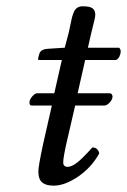

<svg xmlns="http://www.w3.org/2000/svg" viewBox="-20 -581 404 611"><path d="M219.2 -245.1 191.9 -127Q181.2 -80.1 181.2 -64Q181.2 -56.2 185.5 -53Q189.9 -49.8 193.8 -49.8Q207 -49.8 224.1 -62.5Q241.2 -75.2 273.9 -111.8Q291.5 -111.8 295.9 -92.8Q271 -47.9 228.5 -19Q186 9.8 150.9 9.8Q126.5 9.8 114.3 -0.2Q102.1 -10.3 102.1 -36.1Q102.1 -51.3 116.2 -118.2L145 -245.1H82Q71.8 -245.1 74.2 -258.8Q75.7 -266.6 83.7 -275.4Q91.8 -284.2 98.1 -284.2H152.8L176.8 -390.1H106.9Q101.1 -390.1 101.1 -392.1Q101.1 -397.5 105 -409.2Q108.9 -424.3 132.8 -425.8L186 -429.2L199.2 -479Q201.2 -487.3 203.9 -501.5Q206.5 -515.6 208.7 -524.2Q210.9 -532.7 214.8 -542.2Q218.8 -551.8 225.8 -556.4Q232.9 -561 243.2 -561Q266.1 -561 274.7 -554.4Q283.2 -547.9 283.2 -534.2Q283.2 -528.8 280.8 -518.3Q278.3 -507.8 274.9 -494.4Q271.5 -481 270 -474.1L259.8 -429.2H358.9Q366.7 -423.3 362.8 -408.7Q358.9 -394 349.1 -390.1H251L227.1 -284.2H328.1Q334 -284.2 336.4 -279.8Q338.9 -275.4 337.9 -271Q336.4 -262.2 328.1 -253.7Q319.8 -245.1 311 -245.1Z"/></svg>

Font: Common Serif
Style: Italic
Weight: 400
Italic angle: -12°
Designer: Philipp H. Poll, Khaled Hosny
Foundry: Stefan Peev, Context Ltd.
Version: Version 1.026